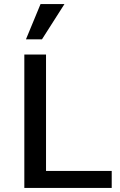

<svg xmlns="http://www.w3.org/2000/svg" viewBox="-20 -927 591 947"><path d="M100 0V-658H207V0ZM134 0V-84H531V0ZM108 -733 180 -907H298L187 -733Z"/></svg>

Font: Ysabeau SC SemiBold
Style: Regular
Weight: 600
Designer: Christian Thalmann (Catharsis Fonts)
Version: Version 2.001;gftools[0.9.30]; featfreeze: smcp